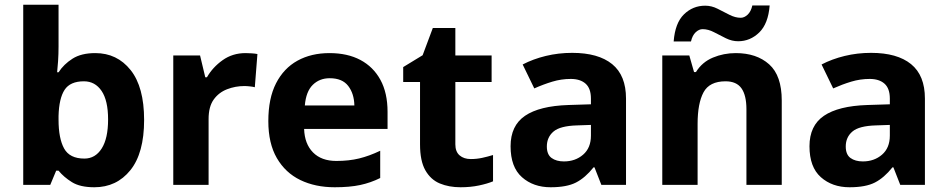

<svg xmlns="http://www.w3.org/2000/svg" viewBox="-20 -780 3997 810"><path d="M227 -583Q227 -552 225 -522Q223 -492 221 -475H227Q249 -509 286 -532.5Q323 -556 382 -556Q474 -556 531 -484.5Q588 -413 588 -274Q588 -134 530 -62Q472 10 378 10Q318 10 283.5 -11.5Q249 -33 227 -60H217L192 0H78V-760H227ZM334 -437Q276 -437 252.5 -401Q229 -365 227 -291V-275Q227 -196 250.5 -153.5Q274 -111 336 -111Q382 -111 409 -153.5Q436 -196 436 -276Q436 -356 408.5 -396.5Q381 -437 334 -437Z M1016 -556Q1027 -556 1042 -555Q1057 -554 1066 -552L1055 -412Q1048 -414 1034.5 -415.5Q1021 -417 1011 -417Q973 -417 938 -403.5Q903 -390 881.5 -360Q860 -330 860 -278V0H711V-546H824L846 -454H853Q877 -496 919 -526Q961 -556 1016 -556Z M1370 -556Q1446 -556 1500.5 -527Q1555 -498 1585 -443Q1615 -388 1615 -308V-236H1263Q1265 -173 1300.5 -137Q1336 -101 1399 -101Q1452 -101 1495 -111.5Q1538 -122 1584 -144V-29Q1544 -9 1499.5 0.5Q1455 10 1392 10Q1310 10 1247 -20.5Q1184 -51 1148 -113Q1112 -175 1112 -269Q1112 -365 1144.5 -428.5Q1177 -492 1235 -524Q1293 -556 1370 -556ZM1371 -450Q1328 -450 1299.5 -422Q1271 -394 1266 -335H1475Q1474 -385 1449 -417.5Q1424 -450 1371 -450Z M1966 -109Q1991 -109 2014 -114Q2037 -119 2060 -126V-15Q2036 -5 2000.5 2.5Q1965 10 1923 10Q1874 10 1835.5 -6Q1797 -22 1774.5 -61.5Q1752 -101 1752 -171V-434H1681V-497L1763 -547L1806 -662H1901V-546H2054V-434H1901V-171Q1901 -140 1919 -124.5Q1937 -109 1966 -109Z M2394 -557Q2504 -557 2562.5 -509.5Q2621 -462 2621 -364V0H2517L2488 -74H2484Q2449 -30 2410 -10Q2371 10 2303 10Q2230 10 2182 -32.5Q2134 -75 2134 -163Q2134 -250 2195 -291.5Q2256 -333 2378 -337L2473 -340V-364Q2473 -407 2450.5 -427Q2428 -447 2388 -447Q2348 -447 2310 -435.5Q2272 -424 2234 -407L2185 -508Q2229 -531 2282.5 -544Q2336 -557 2394 -557ZM2415 -251Q2343 -249 2315 -225Q2287 -201 2287 -162Q2287 -128 2307 -113.5Q2327 -99 2359 -99Q2407 -99 2440 -127.5Q2473 -156 2473 -208V-253Z M3084 -556Q3172 -556 3225 -508.5Q3278 -461 3278 -356V0H3129V-319Q3129 -378 3108 -407.5Q3087 -437 3041 -437Q2973 -437 2948 -390.5Q2923 -344 2923 -257V0H2774V-546H2888L2908 -476H2916Q2942 -518 2987.5 -537Q3033 -556 3084 -556ZM2822 -605Q2828 -683 2865.5 -719.5Q2903 -756 2955 -756Q2982 -756 3007.5 -743Q3033 -730 3057.5 -717.5Q3082 -705 3105 -705Q3120 -705 3134 -718Q3148 -731 3154 -757H3227Q3221 -680 3183 -643Q3145 -606 3094 -606Q3068 -606 3042.5 -618.5Q3017 -631 2992.5 -644Q2968 -657 2944 -657Q2929 -657 2915 -644Q2901 -631 2895 -605Z M3655 -557Q3765 -557 3823.5 -509.5Q3882 -462 3882 -364V0H3778L3749 -74H3745Q3710 -30 3671 -10Q3632 10 3564 10Q3491 10 3443 -32.5Q3395 -75 3395 -163Q3395 -250 3456 -291.5Q3517 -333 3639 -337L3734 -340V-364Q3734 -407 3711.5 -427Q3689 -447 3649 -447Q3609 -447 3571 -435.5Q3533 -424 3495 -407L3446 -508Q3490 -531 3543.5 -544Q3597 -557 3655 -557ZM3676 -251Q3604 -249 3576 -225Q3548 -201 3548 -162Q3548 -128 3568 -113.5Q3588 -99 3620 -99Q3668 -99 3701 -127.5Q3734 -156 3734 -208V-253Z"/></svg>

Font: Noto Sans Adlam Unjoined
Style: Regular
Weight: 400
Designer: Mark Jamra, Neil Patel
Foundry: JamraPatel LLC
Version: Version 3.001